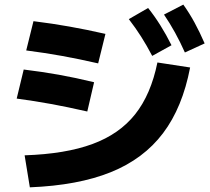

<svg xmlns="http://www.w3.org/2000/svg" viewBox="-20 -802 904 826"><path d="M657.2 -533.2 797.9 -511.7Q765.1 -339.8 681.4 -229Q597.7 -118.2 456.8 -61.3Q315.9 -4.4 108.4 3.9L85.9 -133.8Q261.7 -139.6 377.7 -182.4Q493.7 -225.1 561.5 -310.5Q629.4 -396 657.2 -533.2ZM51.8 -377.9 82 -502.9Q161.6 -493.2 232.9 -480.5Q304.2 -467.8 384.8 -448.2L355.5 -322.3Q270 -341.8 199.2 -354.7Q128.4 -367.7 51.8 -377.9ZM92.8 -585 124 -710.9Q206.1 -700.7 278.8 -687.7Q351.6 -674.8 433.6 -656.2L402.3 -529.3Q319.3 -548.3 246.1 -561.5Q172.9 -574.7 92.8 -585ZM534.2 -719.7 617.2 -767.6Q671.9 -699.2 717.8 -607.4L634.8 -561.5Q611.3 -606.4 587.4 -644Q563.5 -681.6 534.2 -719.7ZM685.5 -739.3 768.6 -782.2Q795.4 -744.6 817.1 -704.6Q838.9 -664.6 860.4 -615.2L775.4 -576.2Q735.8 -665.5 685.5 -739.3Z"/></svg>

Font: Pretendard GOV ExtraBold
Style: Regular
Weight: 800
Designer: Base glyphs from Inter by Rasmus Andersson; Hangeul glyphs from Noto Sans CJK(Source Han Sans) by Jang Soo-young and Kan
Foundry: Kil Hyung-jin
Version: Version 1.309